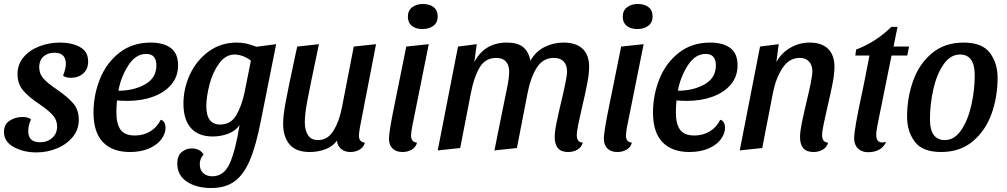

<svg xmlns="http://www.w3.org/2000/svg" viewBox="-27 -744 5061 965"><path d="M172 -220Q119 -255 90 -288.5Q61 -322 61 -372Q61 -420 91 -456Q121 -492 170.5 -511Q220 -530 275 -530Q334 -530 375 -507.5Q416 -485 416 -435Q416 -397 391.5 -375Q367 -353 330 -353Q302 -353 290 -364Q304 -399 304 -423Q304 -479 247 -479Q212 -479 191 -459.5Q170 -440 170 -407Q170 -373 191.5 -349Q213 -325 258 -295Q313 -257 341 -224.5Q369 -192 369 -142Q369 -93 339 -56Q309 -19 260 1.5Q211 22 156 22Q91 22 42 -5Q-7 -32 -7 -81Q-7 -119 21.5 -137.5Q50 -156 86 -156Q114 -156 129 -144Q115 -114 115 -85Q115 -29 174 -29Q211 -29 235.5 -51Q260 -73 260 -108Q260 -141 238.5 -165Q217 -189 172 -220Z M868 -416Q868 -359 834 -319Q800 -279 742.5 -258Q685 -237 615 -237Q587 -237 561 -239Q558 -206 558 -179Q558 -121 579 -92Q600 -63 651 -63Q694 -63 728 -83.5Q762 -104 781 -142Q793 -139 799 -128Q805 -117 805 -102Q805 -72 783.5 -43.5Q762 -15 721.5 2.5Q681 20 626 20Q538 20 490.5 -29.5Q443 -79 443 -178Q443 -267 475.5 -347.5Q508 -428 573 -479Q638 -530 731 -530Q794 -530 831 -503Q868 -476 868 -416ZM568 -288Q645 -288 702 -320Q759 -352 759 -415Q759 -473 708 -473Q655 -473 618 -415.5Q581 -358 568 -288Z M1034 201Q960 201 912 169Q864 137 864 77Q864 39 886 20.5Q908 2 937 2Q957 2 972.5 10Q988 18 996 33Q977 54 977 81Q977 110 994.5 126Q1012 142 1040 142Q1099 142 1128 76.5Q1157 11 1177 -115Q1157 -86 1120 -72Q1083 -58 1042 -58Q971 -58 933 -100Q895 -142 895 -223Q895 -300 928 -370.5Q961 -441 1022 -485.5Q1083 -530 1163 -530Q1188 -530 1210.5 -525Q1233 -520 1262 -509L1361 -522L1285 -141Q1260 -12 1229 61Q1198 134 1152 167.5Q1106 201 1034 201ZM1152 -470Q1107 -470 1074.5 -425.5Q1042 -381 1026 -319.5Q1010 -258 1010 -210Q1010 -118 1080 -118Q1132 -118 1159.5 -163.5Q1187 -209 1202 -279L1234 -439Q1216 -454 1193.5 -462Q1171 -470 1152 -470Z M1777 -62Q1777 -30 1807 -27Q1801 -4 1780.5 8Q1760 20 1734 20Q1706 20 1688 5Q1670 -10 1666 -37Q1646 -8 1609 6Q1572 20 1530 20Q1460 20 1428 -18.5Q1396 -57 1396 -123Q1396 -162 1408.5 -230Q1421 -298 1460 -479Q1463 -491 1467 -510L1576 -522Q1530 -304 1517.5 -237Q1505 -170 1505 -129Q1505 -91 1520.5 -65.5Q1536 -40 1572 -40Q1620 -40 1649 -87Q1678 -134 1691 -201L1751 -510L1863 -522L1782 -104Q1777 -74 1777 -62Z M2173 -662Q2173 -631 2151.5 -614.5Q2130 -598 2096 -598Q2063 -598 2043 -614Q2023 -630 2023 -660Q2023 -691 2044.5 -707.5Q2066 -724 2099 -724Q2132 -724 2152.5 -708Q2173 -692 2173 -662ZM2039 -62Q2039 -30 2069 -27Q2063 -4 2042.5 8Q2022 20 1996 20Q1964 20 1946 2.5Q1928 -15 1928 -47Q1928 -76 1947 -174L2015 -510L2128 -522L2044 -104Q2039 -77 2039 -62Z M2521 -530Q2574 -530 2602 -507.5Q2630 -485 2639 -439Q2665 -485 2709.5 -507.5Q2754 -530 2806 -530Q2869 -530 2901.5 -498.5Q2934 -467 2934 -409Q2934 -375 2925 -327Q2916 -279 2898 -203Q2888 -160 2880 -121.5Q2872 -83 2872 -65Q2872 -48 2878.5 -38.5Q2885 -29 2902 -27Q2896 -4 2875.5 8Q2855 20 2828 20Q2761 20 2761 -55Q2761 -82 2770 -126.5Q2779 -171 2795 -238Q2806 -283 2814.5 -325Q2823 -367 2823 -385Q2823 -418 2805.5 -435.5Q2788 -453 2757 -453Q2701 -453 2670 -402.5Q2639 -352 2625 -278L2571 0L2458 12L2509 -241Q2510 -248 2521 -299.5Q2532 -351 2532 -383Q2532 -417 2515.5 -435Q2499 -453 2467 -453Q2412 -453 2383.5 -404.5Q2355 -356 2340 -278L2286 0L2173 12L2275 -510L2369 -522L2357 -432Q2408 -530 2521 -530Z M3253 -662Q3253 -631 3231.5 -614.5Q3210 -598 3176 -598Q3143 -598 3123 -614Q3103 -630 3103 -660Q3103 -691 3124.5 -707.5Q3146 -724 3179 -724Q3212 -724 3232.5 -708Q3253 -692 3253 -662ZM3119 -62Q3119 -30 3149 -27Q3143 -4 3122.5 8Q3102 20 3076 20Q3044 20 3026 2.5Q3008 -15 3008 -47Q3008 -76 3027 -174L3095 -510L3208 -522L3124 -104Q3119 -77 3119 -62Z M3680 -416Q3680 -359 3646 -319Q3612 -279 3554.5 -258Q3497 -237 3427 -237Q3399 -237 3373 -239Q3370 -206 3370 -179Q3370 -121 3391 -92Q3412 -63 3463 -63Q3506 -63 3540 -83.5Q3574 -104 3593 -142Q3605 -139 3611 -128Q3617 -117 3617 -102Q3617 -72 3595.5 -43.5Q3574 -15 3533.5 2.5Q3493 20 3438 20Q3350 20 3302.5 -29.5Q3255 -79 3255 -178Q3255 -267 3287.5 -347.5Q3320 -428 3385 -479Q3450 -530 3543 -530Q3606 -530 3643 -503Q3680 -476 3680 -416ZM3380 -288Q3457 -288 3514 -320Q3571 -352 3571 -415Q3571 -473 3520 -473Q3467 -473 3430 -415.5Q3393 -358 3380 -288Z M4042 -530Q4103 -530 4135 -498.5Q4167 -467 4167 -409Q4167 -375 4158 -327Q4149 -279 4131 -203Q4121 -160 4113 -121.5Q4105 -83 4105 -65Q4105 -48 4111.5 -38.5Q4118 -29 4135 -27Q4129 -4 4108.5 8Q4088 20 4061 20Q3994 20 3994 -55Q3994 -82 4003 -126.5Q4012 -171 4028 -238Q4039 -283 4047.5 -325Q4056 -367 4056 -385Q4056 -417 4039 -435Q4022 -453 3993 -453Q3939 -453 3905.5 -401.5Q3872 -350 3858 -278L3804 0L3691 12L3793 -510L3887 -522L3875 -432Q3901 -479 3946 -504.5Q3991 -530 4042 -530Z M4533 -465H4454L4385 -124Q4377 -87 4377 -66Q4377 -28 4407 -28Q4417 -28 4427 -31Q4403 21 4335 21Q4305 21 4285.5 2.5Q4266 -16 4266 -49Q4266 -94 4305 -274L4315 -322L4343 -465H4272L4276 -495Q4325 -513 4371 -543Q4417 -573 4453 -609H4484L4464 -510H4542Z M4987 -353Q4987 -257 4956.5 -172Q4926 -87 4862 -33.5Q4798 20 4703 20Q4609 20 4570.5 -32Q4532 -84 4532 -157Q4532 -253 4562.5 -338Q4593 -423 4657 -476.5Q4721 -530 4816 -530Q4910 -530 4948.5 -478Q4987 -426 4987 -353ZM4647 -144Q4647 -40 4722 -40Q4770 -40 4804 -90Q4838 -140 4855 -215.5Q4872 -291 4872 -366Q4872 -470 4798 -470Q4750 -470 4715.5 -420.5Q4681 -371 4664 -295.5Q4647 -220 4647 -144Z"/></svg>

Font: Sansita
Style: Italic
Weight: 400
Italic angle: -11°
Designer: Pablo Cosgaya
Foundry: Omnibus-Type
Version: Version 1.006